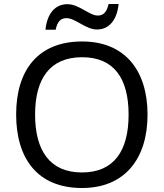

<svg xmlns="http://www.w3.org/2000/svg" viewBox="-20 -933 821 963"><path d="M208 -784H259C268 -823 282 -842 314 -842C358 -842 410 -785 466 -785C529 -785 567 -835 575 -913H525C515 -874 501 -855 470 -855C428 -855 377 -912 318 -912C255 -912 216 -863 208 -784ZM720 -358C720 -580 606 -725 392 -725C168 -725 61 -578 61 -359C61 -138 168 10 391 10C606 10 720 -137 720 -358ZM156 -358C156 -538 230 -646 392 -646C553 -646 625 -538 625 -358C625 -178 553 -68 391 -68C230 -68 156 -178 156 -358Z"/></svg>

Font: Noto Sans Arabic
Style: Regular
Weight: 400
Designer: Monotype Design Team, Nadine Chahine, Nizar Qandah and Khaled Hosny
Foundry: Monotype Imaging Inc.
Version: Version 2.012